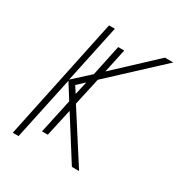

<svg xmlns="http://www.w3.org/2000/svg" viewBox="-131 -622 675 717"><g transform="rotate(30 206.0 -263.5)"><path d="M24 0 135 -527H160L107 -277L177 -341L205 -474H231L209 -371L376 -527H412L200 -330L174 -212L310 0H279L167 -177L141 -59H116L148 -207L107 -272L49 0ZM137 -271 155 -243 168 -300Z"/></g></svg>

Font: Noto Sans SemiCondensed Thin
Style: Italic
Weight: 100
Width: 4
Italic angle: -12°
Designer: Monotype Design Team
Foundry: Monotype Imaging Inc.
Version: Version 2.013; ttfautohint (v1.8.4.7-5d5b)